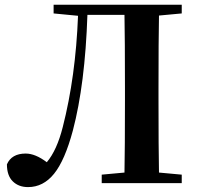

<svg xmlns="http://www.w3.org/2000/svg" viewBox="-20 -762 823 799"><path d="M736.3 -706.1 641.6 -697.3Q639.6 -597.7 639.6 -394.5V-346.7Q639.6 -143.6 641.6 -43.9L736.3 -35.2V0H403.3V-35.2L498 -43.9Q500 -142.6 500 -345.7V-394.5Q500 -599.6 498 -700.2H343.8Q334 -411.1 283.2 -218.8Q250 -94.7 205.1 -39.1Q160.2 16.6 96.7 16.6Q57.6 16.6 33.2 -7.3Q8.8 -31.2 8.8 -78.1Q28.3 -123 86.9 -123Q127 -123 174.8 -86.9Q216.8 -136.7 241.2 -233.4Q294.9 -443.4 304.7 -696.3L203.1 -706.1V-742.2H736.3Z"/></svg>

Font: GenRyuMin TW TTF Bold
Style: Regular
Weight: 700
Version: Version 1.300